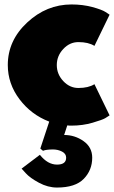

<svg xmlns="http://www.w3.org/2000/svg" viewBox="-20 -548 512 862"><path d="M161 119 201 -2Q120 -33 67.5 -102.5Q15 -172 15 -256Q15 -366 102 -447Q189 -528 301 -528Q351 -528 394 -516.5Q437 -505 454 -494L472 -482L404 -342Q377 -359 332 -359Q293 -359 264 -328Q235 -297 235 -256Q235 -215 264 -184Q293 -153 332 -153Q377 -153 404 -170L472 -30Q465 -25 452.5 -17.5Q440 -10 395.5 3Q351 16 301 16Q288 16 282 15L268 58Q316 58 355 85.5Q394 113 394 160Q394 216 356 255Q318 294 236 294Q195 294 155 272.5Q115 251 96 230L77 209L159 147Q194 191 236 191Q277 191 277 160Q277 142 258.5 132.5Q240 123 218 123Q203 123 191.5 124.5Q180 126 176 128L173 129Z"/></svg>

Font: Spartan MB
Style: Regular
Weight: 900
Designer: Matt Bailey
Foundry: Matt Bailey
Version: Version 001.001